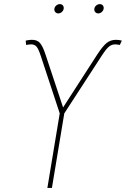

<svg xmlns="http://www.w3.org/2000/svg" viewBox="-20 -928 622 948"><path d="M213.9 0 274.9 -368.2 181.2 -652.3Q169.4 -688.5 159.4 -698.7Q149.4 -709 133.8 -709Q127.4 -709 121.3 -708Q115.2 -707 108.9 -706.1L106.9 -727.5Q114.7 -729 121.3 -730.2Q127.9 -731.4 134.8 -731.4Q162.6 -732.4 177 -716.1Q191.4 -699.7 204.6 -659.2L291.5 -397.5L460.4 -659.2Q486.8 -699.7 506.3 -715.6Q525.9 -731.4 552.7 -731.4Q560.5 -731.4 567.1 -730.5Q573.7 -729.5 581.5 -727.5L571.8 -706.1Q565.9 -707 560.1 -708Q554.2 -709 548.8 -709Q532.7 -709 518.8 -698.5Q504.9 -688 481.9 -652.3L297.4 -368.2L236.3 0ZM267.6 -861.8Q258.3 -861.8 252.7 -868.7Q247.1 -875.5 248.5 -884.8Q250 -894.5 258.1 -901.1Q266.1 -907.7 275.4 -907.7Q285.2 -907.7 290.5 -901.1Q295.9 -894.5 294.4 -884.8Q293 -875.5 285.2 -868.7Q277.3 -861.8 267.6 -861.8ZM464.8 -861.8Q455.6 -861.8 450 -868.7Q444.3 -875.5 445.8 -884.8Q447.3 -894.5 455.3 -901.1Q463.4 -907.7 472.7 -907.7Q482.4 -907.7 487.8 -901.1Q493.2 -894.5 491.7 -884.8Q490.2 -875.5 482.4 -868.7Q474.6 -861.8 464.8 -861.8Z"/></svg>

Font: Inter Display Thin
Style: Italic
Weight: 100
Italic angle: -9.39999°
Designer: Rasmus Andersson
Foundry: rsms
Version: Version 4.000;git-a52131595